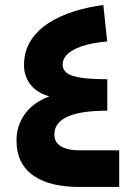

<svg xmlns="http://www.w3.org/2000/svg" viewBox="-20 -742 542 762"><path d="M175.8 -359.4Q132.3 -343.8 103.3 -316.9Q74.2 -290 59.8 -256.3Q45.4 -222.7 45.4 -185.5Q45.4 -136.2 63.5 -101.1Q81.5 -65.9 114.7 -43.5Q147.9 -21 193.8 -10.5Q239.7 0 295.9 0H453.1V-145.5H293.9Q267.1 -145.5 244.9 -151.6Q222.7 -157.7 209.2 -171.4Q195.8 -185.1 195.8 -208.5Q195.8 -233.4 210 -251.2Q224.1 -269 251.5 -280.5Q278.8 -292 317.6 -297.4Q356.4 -302.7 405.8 -302.7V-427.7Q337.9 -427.7 299.3 -433.8Q260.7 -439.9 244.6 -452.9Q228.5 -465.8 228.5 -486.3Q228.5 -506.3 245.4 -524.7Q262.2 -543 300.8 -557.1Q339.4 -571.3 405.3 -577.6L390.1 -722.2Q332.5 -714.8 276.6 -697.8Q220.7 -680.7 175 -651.9Q129.4 -623 102.3 -581.1Q75.2 -539.1 75.2 -482.4Q75.2 -454.6 86.4 -429.9Q97.7 -405.3 120.1 -387Q142.6 -368.7 175.8 -359.4Z"/></svg>

Font: Estedad-FD-VF Thin
Style: Regular
Weight: 100
Designer: Amin Abedi
Version: Version 5.0